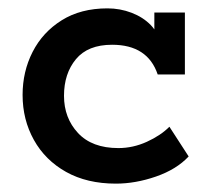

<svg xmlns="http://www.w3.org/2000/svg" viewBox="-20 -429 499 459"><path d="M257 10Q188 10 138 -18Q88 -46 61 -94.5Q34 -143 34 -202Q34 -258 58 -305Q82 -352 127.5 -380.5Q173 -409 237 -409Q267 -409 294.5 -398.5Q322 -388 340.5 -369Q359 -350 361 -324L349 -323V-399H422V-251H357Q333 -322 248 -322Q190 -322 161.5 -287.5Q133 -253 133 -200Q133 -147 166.5 -111Q200 -75 263 -75Q298 -75 331 -90Q364 -105 385 -126L431 -55Q402 -24 353 -7Q304 10 257 10Z"/></svg>

Font: Rokkitt SemiBold
Style: Regular
Weight: 600
Designer: Vernon Adams
Foundry: Vernon Adams
Version: Version 3.103